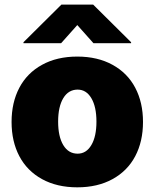

<svg xmlns="http://www.w3.org/2000/svg" viewBox="-20 -796 665 826"><path d="M464.1 -25.4Q399.9 9.9 312.5 9.9Q225.1 9.9 160.9 -25.4Q96.6 -60.7 63.2 -124.1Q29.8 -187.5 29.8 -271.3Q29.8 -355.1 63.2 -418.5Q96.6 -481.9 160.9 -517.2Q225.1 -552.6 312.5 -552.6Q399.9 -552.6 464.1 -517.2Q528.4 -481.9 561.8 -418.5Q595.2 -355.1 595.2 -271.3Q595.2 -187.5 561.8 -124.1Q528.4 -60.7 464.1 -25.4ZM242.9 -610.1H81V-614.3L244.3 -776.3H380.7L544 -614.3V-610.1H382.1L312.5 -688.2ZM313.9 -134.9Q351.2 -134.9 373 -171.9Q394.9 -208.8 394.9 -272.7Q394.9 -336.6 373 -373.6Q351.2 -410.5 313.9 -410.5Q274.5 -410.5 252.3 -373.8Q230.1 -337 230.1 -272.7Q230.1 -208.5 252.3 -171.7Q274.5 -134.9 313.9 -134.9Z"/></svg>

Font: Karasuma Gothic
Style: Black
Weight: 900
Designer: Rasmus Andersson / Ryoko Nishizuka
Foundry: Genbu
Version: Version 1.00